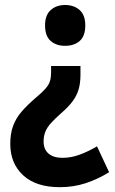

<svg xmlns="http://www.w3.org/2000/svg" viewBox="-20 -570 463 776"><path d="M305.2 -303.2V-266.6Q305.2 -233.9 297.6 -208.3Q290 -182.6 272.9 -159.9Q255.9 -137.2 227.5 -112.8Q202.1 -90.3 186.3 -72.8Q170.4 -55.2 163.3 -37.6Q156.2 -20 156.2 2Q156.2 33.7 176.3 50.8Q196.3 67.9 232.4 67.9Q267.1 67.9 301.3 55.4Q335.4 43 372.1 21.5L420.9 126Q375.5 154.3 326.4 170.4Q277.3 186.5 221.7 186.5Q125.5 186.5 73.5 138.4Q21.5 90.3 21.5 11.7Q21.5 -30.3 33 -61.3Q44.4 -92.3 67.4 -118.9Q90.3 -145.5 124.5 -174.8Q151.4 -197.3 164.6 -212.6Q177.7 -228 182.1 -242.7Q186.5 -257.3 186.5 -277.3V-303.2ZM324.7 -467.3Q324.7 -424.3 302.2 -404.5Q279.8 -384.8 242.7 -384.8Q207.5 -384.8 184.8 -404.5Q162.1 -424.3 162.1 -467.3Q162.1 -509.3 185.1 -529.5Q208 -549.8 242.7 -549.8Q278.8 -549.8 301.8 -529.5Q324.7 -509.3 324.7 -467.3Z"/></svg>

Font: Open Sans SemiCondensed
Style: Bold
Weight: 700
Width: 4
Designer: Monotype Design Team
Foundry: Monotype Imaging Inc.
Version: Version 3.003